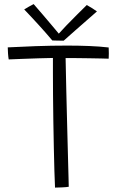

<svg xmlns="http://www.w3.org/2000/svg" viewBox="-20 -888 560 916"><path d="M21.5 -604.5Q19.5 -615.5 18.2 -633.5Q17 -651.5 17 -662Q74.5 -665 149.5 -667.8Q224.5 -670.5 300.5 -670.5Q354.5 -670.5 405.2 -668.5Q456 -666.5 498.5 -661.5Q499.5 -648.5 499.2 -633.5Q499 -618.5 498.5 -608Q487 -608.5 462.8 -609Q438.5 -609.5 408 -610Q377.5 -610.5 347 -610.8Q316.5 -611 293 -611Q293.5 -592.5 294.2 -552.8Q295 -513 296.2 -459.5Q297.5 -406 299 -346.5Q300.5 -287 302 -229Q303.5 -171 304.8 -121.8Q306 -72.5 307 -39.2Q308 -6 308 3Q298 5 275.5 6Q253 7 242.5 7Q241 -23.5 239.5 -73.2Q238 -123 236.8 -184Q235.5 -245 234.5 -309.2Q233.5 -373.5 233 -433.2Q232.5 -493 232.5 -540Q232.5 -561.5 232.5 -579.8Q232.5 -598 232.5 -611.5Q204 -611 163.2 -609.8Q122.5 -608.5 83.8 -607Q45 -605.5 21.5 -604.5ZM394 -864Q405.5 -858 420.8 -848.2Q436 -838.5 442.5 -833.5Q377.5 -776.5 339.2 -743Q301 -709.5 284 -694Q273.5 -694 257 -694.2Q240.5 -694.5 229.5 -695Q200.5 -729.5 166.2 -767.2Q132 -805 95.5 -843Q105 -848.5 117 -855.8Q129 -863 140.5 -868.5Q160.5 -846 185.2 -816.8Q210 -787.5 231.2 -762.5Q252.5 -737.5 260.5 -727.5Q274 -743 298.2 -768Q322.5 -793 348.5 -819Q374.5 -845 394 -864Z"/></svg>

Font: Grandstander ExtraLight
Style: Regular
Weight: 200
Designer: Tyler Finck
Foundry: Etcetera Type Co
Version: Version 1.200; ttfautohint (v1.8.3)